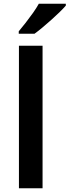

<svg xmlns="http://www.w3.org/2000/svg" viewBox="-20 -1004 371 1024"><path d="M207 0H81V-760H207ZM331 -974Q319 -960 298.5 -940Q278 -920 253.5 -898Q229 -876 205.5 -856.5Q182 -837 164 -824H80V-837Q96 -856 116 -881.5Q136 -907 155.5 -934.5Q175 -962 187 -984H331Z"/></svg>

Font: Noto Sans Devanagari SemiBold
Style: Regular
Weight: 600
Version: Version 2.003